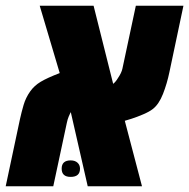

<svg xmlns="http://www.w3.org/2000/svg" viewBox="-38 -650 660 670"><path d="M-18.1 0 31.7 -234.4Q37.1 -258.8 44.4 -283.9Q51.8 -309.1 67.4 -331.1Q81.5 -351.1 103.8 -364.5Q126 -377.9 170.4 -395L100.6 -629.9H288.6L356.9 -357.4Q365.7 -364.3 373.5 -377.4Q386.2 -396 389.2 -410.6L436 -629.9H602.1L553.2 -398.4Q544.9 -358.4 530.8 -322.3Q516.6 -286.1 495.1 -269.5Q483.4 -260.3 461.7 -251Q439.9 -241.7 420.9 -235.6Q401.9 -229.5 397.5 -228.5L457.5 0H268.1L209 -258.8Q207.5 -255.9 205.8 -252.2Q204.1 -248.5 202.1 -244.1Q200.2 -239.3 198.2 -233.4Q196.3 -227.5 195.3 -221.7L147.9 0ZM208.5 -32.7Q177.2 -32.7 177.2 -61.5Q177.2 -90.3 208.5 -90.3Q223.6 -90.3 232.4 -82.3Q241.2 -74.2 241.2 -61.5Q241.2 -32.7 208.5 -32.7Z"/></svg>

Font: Open Sans Condensed ExtraBold
Style: Italic
Weight: 800
Width: 3
Italic angle: -12°
Designer: Monotype Design Team
Foundry: Monotype Imaging Inc.
Version: Version 3.003; ttfautohint (v1.8.4)